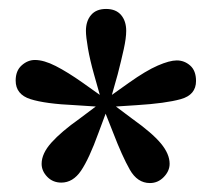

<svg xmlns="http://www.w3.org/2000/svg" viewBox="-20 -760 474 429"><path d="M217 -740Q239 -740 250.5 -726.5Q262 -713 262 -691Q262 -675 256.5 -650Q251 -625 243 -594L230 -548L268 -575Q306 -602 332.5 -613.5Q359 -625 375 -625Q392 -625 405 -613.5Q418 -602 418 -579Q418 -548 384 -538.5Q350 -529 285 -525L239 -522L275 -495Q320 -463 339.5 -439.5Q359 -416 359 -394Q359 -378 346 -364.5Q333 -351 315 -351Q287 -351 270 -381Q253 -411 233 -463L216 -506L200 -463Q179 -405 161 -378.5Q143 -352 117 -352Q98 -352 85.5 -365Q73 -378 73 -394Q73 -417 95 -441.5Q117 -466 158 -495L194 -522L148 -525Q81 -528 48 -538.5Q15 -549 15 -580Q15 -602 28.5 -614Q42 -626 58 -626Q78 -626 104.5 -612.5Q131 -599 165 -575L203 -548L190 -594Q181 -626 176.5 -652Q172 -678 172 -691Q172 -713 183.5 -726.5Q195 -740 217 -740Z"/></svg>

Font: DM Serif Text
Style: Regular
Weight: 400
Designer: Colophon Foundry, Frank Grießhammer
Foundry: Colophon Foundry
Version: Version 5.200; ttfautohint (v1.8.3)